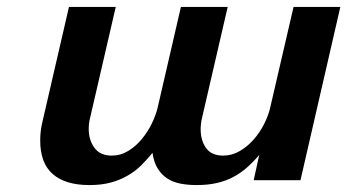

<svg xmlns="http://www.w3.org/2000/svg" viewBox="-20 -520 1002 554"><path d="M179 -500H314L240 -180Q236 -165 236 -148Q236 -116 252.5 -93.5Q269 -71 302 -71Q328 -71 350 -84.5Q372 -98 389 -118.5Q406 -139 418 -163.5Q430 -188 435 -210L502 -500H637L563 -180Q561 -172 560 -163.5Q559 -155 559 -147Q559 -115 574.5 -93Q590 -71 624 -71Q649 -71 671.5 -84Q694 -97 712 -117.5Q730 -138 742.5 -163Q755 -188 760 -211L827 -500H962L847 0H712L728 -73Q711 -53 693 -37Q675 -21 653.5 -9.5Q632 2 606 8Q580 14 547 14Q523 14 501.5 10Q480 6 463.5 -4.5Q447 -15 435.5 -33Q424 -51 420 -79Q404 -59 386.5 -42Q369 -25 347 -12.5Q325 0 298.5 7Q272 14 238 14Q169 14 132.5 -17.5Q96 -49 96 -115Q96 -143 103 -171Z"/></svg>

Font: Perun
Style: Bold Italic
Weight: 700
Italic angle: -12°
Foundry: Copyright (c) Stefan Peev, Context Ltd, 2016
Version: Version 1.027